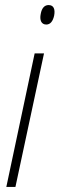

<svg xmlns="http://www.w3.org/2000/svg" viewBox="-20 -739 236 759"><path d="M163 -642C179 -642 189 -655 194 -677C199 -703 192 -719 172 -719C156 -719 145 -707 141 -684C136 -660 143 -642 163 -642ZM5 0H41L154 -528H117Z"/></svg>

Font: Noto Sans ExtraCondensed ExtraLight
Style: Italic
Weight: 200
Width: 2
Italic angle: -12°
Designer: Monotype Design Team
Foundry: Monotype Imaging Inc.
Version: Version 2.013